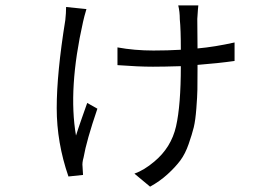

<svg xmlns="http://www.w3.org/2000/svg" viewBox="-20 -616 1040 719"><path d="M227.5 -589.8 303.7 -582Q294.9 -552.7 291 -534.2Q234.4 -283.2 264.6 -108.4Q270.5 -127.9 286.1 -172.4Q301.8 -216.8 306.6 -230.5L344.7 -209Q303.7 -88.9 293 -26.4Q287.1 -5.9 289.1 7.8Q289.1 11.7 290 23.4Q291 35.2 291 39.1L236.3 44.9Q192.4 -82 192.4 -210.9Q192.4 -341.8 224.6 -541Q227.5 -567.4 227.5 -589.8ZM858.4 -457V-387.7Q795.9 -378.9 719.7 -373V-371.1Q719.7 -366.2 719.7 -357.4Q719.7 -306.6 719.2 -280.8Q718.8 -254.9 715.3 -210Q711.9 -165 705.6 -139.2Q699.2 -113.3 686.5 -76.7Q673.8 -40 655.3 -15.1Q636.7 9.8 607.9 36.1Q579.1 62.5 542 83L483.4 34.2Q519.5 21.5 557.6 -10.7Q621.1 -63.5 639.2 -142.6Q657.2 -221.7 657.2 -368.2Q592.8 -366.2 552.7 -366.2Q498 -366.2 419.9 -372.1V-438.5Q483.4 -426.8 554.7 -426.8Q607.4 -426.8 657.2 -429.7Q657.2 -505.9 653.3 -543.9Q653.3 -572.3 647.5 -595.7H722.7Q721.7 -590.8 718.8 -544.9L719.7 -434.6Q784.2 -440.4 858.4 -457Z"/></svg>

Font: Gen Shin Gothic Normal
Style: Regular
Weight: 300
Designer: [Source Han Sans]
Ryoko NISHIZUKA  (kana & ideographs); Paul D. Hunt (Latin, Greek & Cyrillic); Wenlong ZHANG  (bopomofo
Version: Version 1.002.20150607